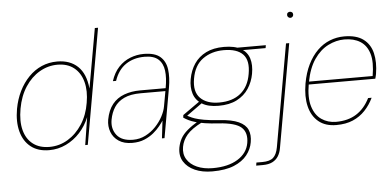

<svg xmlns="http://www.w3.org/2000/svg" viewBox="-59 -841 2437 1194"><g transform="rotate(-5 1160.0 -244.0)"><path d="M222 12Q152 12 107.5 -23Q63 -58 46.5 -120Q30 -182 44 -261Q55 -321 79.5 -370.5Q104 -420 140 -457Q176 -494 221 -513.5Q266 -533 318 -533Q398 -533 446.5 -487Q495 -441 504 -348L570 -720H590L463 0H447L474 -172Q452 -118 414.5 -77Q377 -36 327.5 -12Q278 12 222 12ZM225 -8Q287 -8 340 -40Q393 -72 430 -129Q467 -186 479 -261Q492 -334 477 -391Q462 -448 421.5 -480.5Q381 -513 318 -513Q259 -513 206.5 -482.5Q154 -452 117 -395.5Q80 -339 66 -261Q52 -183 67 -126.5Q82 -70 122.5 -39Q163 -8 225 -8Z M740 12Q689 12 656 -10Q623 -32 609.5 -68Q596 -104 603 -145Q614 -204 643 -240Q672 -276 717 -292.5Q762 -309 816 -309H976Q988 -372 982 -418Q976 -464 947.5 -489.5Q919 -515 862 -515Q794 -515 745 -482Q696 -449 673 -381H653Q670 -434 701.5 -467.5Q733 -501 774 -517Q815 -533 858 -533Q928 -533 961.5 -503.5Q995 -474 1001.5 -423.5Q1008 -373 997 -311L942 0H926L939 -110Q931 -97 914.5 -76.5Q898 -56 874 -36Q850 -16 817 -2Q784 12 740 12ZM747 -7Q789 -7 825 -25.5Q861 -44 888.5 -73Q916 -102 933.5 -135Q951 -168 956 -197L973 -291H818Q755 -291 715 -272Q675 -253 653.5 -220Q632 -187 624 -143Q614 -87 645 -47Q676 -7 747 -7Z M1221 232Q1158 232 1112 211.5Q1066 191 1043 154Q1020 117 1029 66Q1035 35 1049 10Q1063 -15 1090.5 -38.5Q1118 -62 1163 -89L1183 -78Q1116 -44 1087.5 -10Q1059 24 1052 64Q1044 108 1064.5 141.5Q1085 175 1127 193.5Q1169 212 1225 212Q1321 212 1381 175Q1441 138 1452 75Q1463 11 1427 -22Q1391 -55 1287 -62Q1237 -65 1201.5 -70.5Q1166 -76 1141 -83.5Q1116 -91 1099 -99.5Q1082 -108 1069 -117L1071 -133L1177 -208L1198 -201L1084 -119L1080 -133Q1093 -128 1106.5 -120.5Q1120 -113 1140.5 -106Q1161 -99 1196.5 -92.5Q1232 -86 1291 -82Q1369 -77 1411.5 -57.5Q1454 -38 1468 -5.5Q1482 27 1474 72Q1467 115 1438 151.5Q1409 188 1356 210Q1303 232 1221 232ZM1295 -171Q1230 -171 1191.5 -195Q1153 -219 1140 -260Q1127 -301 1136 -351Q1146 -406 1173.5 -446.5Q1201 -487 1247 -510Q1293 -533 1359 -533Q1427 -533 1465.5 -510Q1504 -487 1516.5 -446.5Q1529 -406 1519 -351Q1510 -301 1483 -260Q1456 -219 1409.5 -195Q1363 -171 1295 -171ZM1300 -191Q1384 -191 1434.5 -232.5Q1485 -274 1498 -352Q1513 -435 1476 -474Q1439 -513 1356 -513Q1280 -513 1225.5 -474Q1171 -435 1157 -352Q1143 -272 1183 -231.5Q1223 -191 1300 -191ZM1446 -503 1440 -521H1620L1617 -503Z M1495 220 1498 201H1535Q1582 201 1603.5 181.5Q1625 162 1633 118L1746 -521H1766L1652 123Q1647 153 1633.5 174.5Q1620 196 1596.5 208Q1573 220 1536 220ZM1787 -677Q1780 -677 1774 -682.5Q1768 -688 1768 -696Q1768 -706 1774 -710.5Q1780 -715 1787 -715Q1794 -715 1800 -710.5Q1806 -706 1806 -696Q1806 -688 1800.5 -682.5Q1795 -677 1787 -677Z M2014 12Q1946 12 1903.5 -23Q1861 -58 1846 -119.5Q1831 -181 1845 -262Q1857 -329 1882 -379.5Q1907 -430 1942 -464.5Q1977 -499 2020 -516Q2063 -533 2110 -533Q2186 -533 2229 -501Q2272 -469 2285.5 -412.5Q2299 -356 2287 -283Q2286 -275 2284 -269Q2282 -263 2280 -254H1855L1858 -272H2265Q2280 -359 2264 -411.5Q2248 -464 2208 -489Q2168 -514 2109 -514Q2058 -514 2008 -489Q1958 -464 1920.5 -409.5Q1883 -355 1867 -268L1865 -258Q1850 -173 1867 -117.5Q1884 -62 1923.5 -35Q1963 -8 2014 -8Q2089 -8 2141 -41Q2193 -74 2225 -138H2247Q2226 -94 2194 -60Q2162 -26 2118 -7Q2074 12 2014 12Z"/></g></svg>

Font: DM Sans 10pt Thin
Style: Italic
Weight: 250
Italic angle: -10°
Version: Version 4.004;gftools[0.9.30]